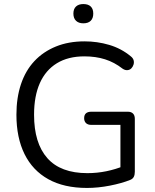

<svg xmlns="http://www.w3.org/2000/svg" viewBox="-20 -918 766 947"><path d="M409 9Q296 9 218.5 -34Q141 -77 101 -158Q61 -239 61 -352Q61 -436 83.5 -503Q106 -570 149.5 -616.5Q193 -663 255.5 -688.5Q318 -714 397 -714Q460 -714 519 -696.5Q578 -679 624 -641Q636 -632 639 -621Q642 -610 638.5 -599Q635 -588 627.5 -580.5Q620 -573 608.5 -572Q597 -571 585 -579Q544 -611 498 -625.5Q452 -640 396 -640Q316 -640 260.5 -606Q205 -572 176.5 -508Q148 -444 148 -352Q148 -212 213.5 -138Q279 -64 411 -64Q459 -64 505 -73.5Q551 -83 592 -100L574 -53V-302H431Q413 -302 404 -311Q395 -320 395 -335Q395 -351 404 -359Q413 -367 431 -367H610Q627 -367 636 -358Q645 -349 645 -332V-71Q645 -56 640 -46Q635 -36 623 -31Q581 -14 522.5 -2.5Q464 9 409 9ZM391 -803Q368 -803 355 -815.5Q342 -828 342 -851Q342 -874 355 -886Q368 -898 391 -898Q415 -898 427.5 -886Q440 -874 440 -851Q440 -828 427.5 -815.5Q415 -803 391 -803Z"/></svg>

Font: Nunito ExtraLight
Style: Regular
Weight: 400
Version: Version 3.602